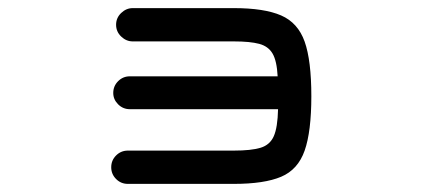

<svg xmlns="http://www.w3.org/2000/svg" viewBox="-20 -485 1040 473"><path d="M295 -32Q278 -32 266 -44Q254 -56 254 -73Q254 -90 266 -102Q278 -114 295 -114H556Q599 -114 622 -121Q645 -128 654.5 -149.5Q664 -171 665 -216H300Q283 -216 271 -228Q259 -240 259 -256Q259 -273 271 -285Q283 -297 300 -297H664Q662 -335 651.5 -353Q641 -371 618.5 -377Q596 -383 556 -383H307Q291 -383 278.5 -395Q266 -407 266 -424Q266 -441 278.5 -453Q291 -465 307 -465H556Q631 -465 672.5 -447Q714 -429 730.5 -382.5Q747 -336 747 -248Q747 -161 730.5 -114Q714 -67 672.5 -49.5Q631 -32 556 -32Z"/></svg>

Font: Zen Maru Gothic Medium
Style: Regular
Weight: 500
Designer: Yoshimichi Ohira
Foundry: Positype
Version: Version 1.001